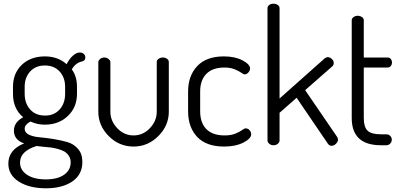

<svg xmlns="http://www.w3.org/2000/svg" viewBox="-20 -783 2152 1035"><path d="M25 99Q25 24 110 -10Q55 -29 55 -79Q55 -124 105 -151Q50 -197 50 -277V-315Q50 -388 97.5 -433.5Q145 -479 222 -479Q292 -479 339 -437Q354 -466 373 -483Q392 -500 410 -500Q424 -500 432 -492Q440 -484 440 -474Q440 -456 423 -452Q388 -445 367 -409Q395 -372 395 -315V-277Q395 -205 346 -158Q297 -111 221 -111Q180 -111 144 -128Q113 -111 113 -89Q113 -68 136 -57Q159 -46 193.5 -43Q228 -40 268.5 -33.5Q309 -27 343.5 -17Q378 -7 401 20Q424 47 424 90Q424 158 370 195Q316 232 228 232Q138 232 81.5 196Q25 160 25 99ZM88 93Q88 134 125.5 159Q163 184 227 184Q290 184 325.5 159Q361 134 361 92Q361 72 351 57Q341 42 327.5 34Q314 26 292 20Q270 14 253.5 12Q237 10 212 8L177 4Q88 32 88 93ZM113 -278Q113 -226 142.5 -193Q172 -160 223 -160Q272 -160 301.5 -193Q331 -226 331 -277V-315Q331 -365 301.5 -397.5Q272 -430 222 -430Q172 -430 142.5 -397.5Q113 -365 113 -315Z M510 -181V-448Q510 -457 519.5 -465Q529 -473 543 -473Q555 -473 565 -465Q575 -457 575 -448V-181Q575 -131 612 -92Q649 -53 700 -53Q751 -53 788 -92Q825 -131 825 -181V-449Q825 -459 835 -466Q845 -473 858 -473Q871 -473 880.5 -466Q890 -459 890 -449V-181Q890 -106 833.5 -49.5Q777 7 700 7Q622 7 566 -49.5Q510 -106 510 -181Z M994 -183V-290Q994 -374 1043 -426.5Q1092 -479 1187 -479Q1247 -479 1287.5 -457.5Q1328 -436 1328 -414Q1328 -403 1319 -392.5Q1310 -382 1299 -382Q1293 -382 1280.5 -391Q1268 -400 1245 -409.5Q1222 -419 1190 -419Q1126 -419 1092.5 -385Q1059 -351 1059 -290V-183Q1059 -121 1092.5 -87Q1126 -53 1191 -53Q1225 -53 1248.5 -62.5Q1272 -72 1284.5 -81.5Q1297 -91 1304 -91Q1317 -91 1325.5 -81Q1334 -71 1334 -59Q1334 -36 1292 -14.5Q1250 7 1188 7Q1092 7 1043 -45Q994 -97 994 -183Z M1422 -26V-739Q1422 -749 1431 -756Q1440 -763 1454 -763Q1468 -763 1477.5 -756Q1487 -749 1487 -739V-252L1731 -469Q1741 -475 1746 -475Q1758 -475 1768.5 -465.5Q1779 -456 1779 -444Q1779 -432 1772 -426L1625 -297L1798 -44Q1802 -36 1802 -30Q1802 -19 1791 -8Q1780 3 1767 3Q1755 3 1747 -9L1579 -256L1487 -175V-26Q1487 -16 1477.5 -8Q1468 0 1454 0Q1441 0 1431.5 -8Q1422 -16 1422 -26Z M1876 -147V-674Q1876 -684 1886 -691Q1896 -698 1908 -698Q1921 -698 1931 -691Q1941 -684 1941 -674V-473H2070Q2080 -473 2086.5 -465Q2093 -457 2093 -446Q2093 -435 2086.5 -427Q2080 -419 2070 -419H1941V-147Q1941 -98 1961.5 -78.5Q1982 -59 2034 -59H2062Q2075 -59 2083.5 -50.5Q2092 -42 2092 -30Q2092 -18 2083.5 -9Q2075 0 2062 0H2034Q1876 0 1876 -147Z"/></svg>

Font: Terminal Dosis
Style: Regular
Weight: 400
Designer: Edgar Tolentino, Pablo Impallari, Igino Marini
Foundry: Edgar Tolentino, Pablo Impallari, Igino Marini
Version: Version 1.007